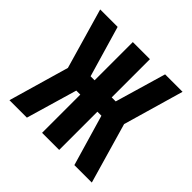

<svg xmlns="http://www.w3.org/2000/svg" viewBox="-139 -649 778 778"><g transform="rotate(45 250.0 -260.0)"><path d="M201 0V-219H178L114 0H14L89 -260L14 -520H114L178 -301H201V-520H299V-301H322L386 -520H486L411 -260L486 0H386L322 -219H299V0Z"/></g></svg>

Font: Iosevka Curly Extrabold
Style: Regular
Weight: 800
Monospace: yes
Designer: Belleve Invis
Foundry: Belleve Invis
Version: Version 22.1.2; ttfautohint (v1.8.4)